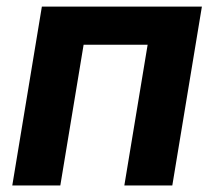

<svg xmlns="http://www.w3.org/2000/svg" viewBox="-20 -566 654 586"><path d="M596.2 -545.9 505.9 0H359.5L430.6 -429.5H235.2L164.1 0H17.5L107.8 -545.9Z"/></svg>

Font: Inter
Style: Italic
Weight: 400
Italic angle: -9.3988°
Designer: Rasmus Andersson
Foundry: rsms
Version: Version 4.001;git-66647c0bb